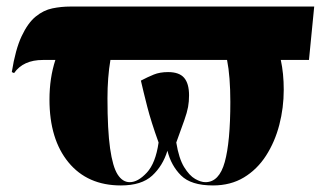

<svg xmlns="http://www.w3.org/2000/svg" viewBox="-20 -556 1006 586"><path d="M23 -333 16 -336Q27 -405 46 -445.5Q65 -486 89 -505.5Q113 -525 140 -530.5Q167 -536 194 -536H939L923 -373H837Q846 -332 846 -282Q846 -227 832.5 -175Q819 -123 792 -81Q765 -39 724.5 -14.5Q684 10 630 10Q563 10 532.5 -20.5Q502 -51 491 -96Q477 -50 444.5 -20Q412 10 349 10Q247 10 189 -60.5Q131 -131 131 -252Q131 -318 149 -373H111Q51 -373 23 -333ZM607 0Q649 0 666 -61.5Q683 -123 683 -245Q683 -283 680.5 -315.5Q678 -348 673 -373H317Q308 -320 308 -256Q308 -159 316 -103Q324 -47 339 -23.5Q354 0 376 0Q401 0 428 -29Q455 -58 464 -121Q441 -185 429.5 -230Q418 -275 410 -310Q431 -321 449.5 -328.5Q468 -336 493 -336Q527 -336 542 -318.5Q557 -301 557 -265Q557 -246 554 -229.5Q551 -213 542.5 -189Q534 -165 518 -121Q526 -72 542 -46Q558 -20 575.5 -10Q593 0 607 0Z"/></svg>

Font: Noto Serif Display SemiCondensed Black
Style: Regular
Weight: 900
Width: 4
Designer: Monotype Design Team
Foundry: Monotype Imaging Inc.
Version: Version 2.009